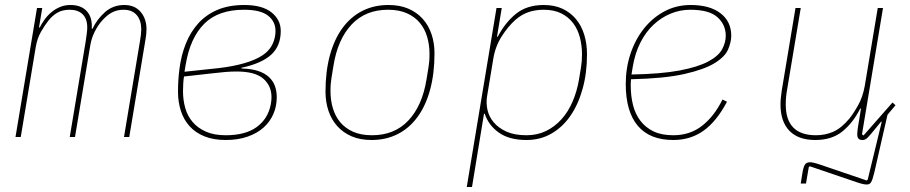

<svg xmlns="http://www.w3.org/2000/svg" viewBox="-20 -548 3640 768"><path d="M42 0 128 -516H149L136 -438H139Q147 -454 158.5 -470Q170 -486 185.5 -499Q201 -512 220 -520Q239 -528 262 -528Q305 -528 327.5 -503Q350 -478 347 -433H350Q368 -471 400 -499.5Q432 -528 477 -528Q519 -528 542.5 -500.5Q566 -473 566 -431Q566 -422 565 -411.5Q564 -401 562 -390L497 0H476L540 -384Q545 -412 545 -431Q545 -466 527 -487.5Q509 -509 474 -509Q449 -509 428.5 -498.5Q408 -488 387 -464Q372 -447 359 -421.5Q346 -396 341 -366L280 0H259L323 -384Q325 -399 327 -413Q329 -427 329 -438Q329 -473 310.5 -491Q292 -509 259 -509Q230 -509 210 -497.5Q190 -486 174 -466Q159 -447 144 -421Q129 -395 123 -360L63 0Z M883 12Q834 12 798 -2.5Q762 -17 738.5 -43Q715 -69 703.5 -104.5Q692 -140 692 -181Q692 -229 698 -274Q705 -328 723.5 -374Q742 -420 773 -454.5Q804 -489 849.5 -508.5Q895 -528 957 -528Q1029 -528 1066 -498.5Q1103 -469 1103 -424Q1103 -364 1064.5 -329Q1026 -294 946 -277V-274Q985 -273 1011.5 -264.5Q1038 -256 1055 -240.5Q1072 -225 1079.5 -204.5Q1087 -184 1087 -159Q1087 -123 1073.5 -92Q1060 -61 1034.5 -38Q1009 -15 970.5 -1.5Q932 12 883 12ZM883 -7Q962 -7 1007 -40Q1052 -73 1063 -130Q1066 -146 1066 -159Q1066 -205 1033 -233.5Q1000 -262 926 -262Q905 -262 880.5 -260Q856 -258 823 -254L716 -242Q714 -231 713 -214Q712 -197 712 -183Q712 -148 721 -116Q730 -84 750.5 -60Q771 -36 803.5 -21.5Q836 -7 883 -7ZM821 -272Q888 -278 935.5 -289.5Q983 -301 1013.5 -317Q1044 -333 1059.5 -354Q1075 -375 1080 -402Q1081 -407 1081.5 -413Q1082 -419 1082 -424Q1082 -462 1052 -485.5Q1022 -509 956 -509Q853 -509 797 -453Q741 -397 723 -291L718 -261Z M1466 12Q1421 12 1387 -2.5Q1353 -17 1329.5 -43Q1306 -69 1294 -104.5Q1282 -140 1282 -181Q1282 -262 1299.5 -326.5Q1317 -391 1350 -436Q1383 -481 1429.5 -504.5Q1476 -528 1534 -528Q1579 -528 1613 -513.5Q1647 -499 1670.5 -473Q1694 -447 1706 -411.5Q1718 -376 1718 -335Q1718 -254 1700.5 -189.5Q1683 -125 1650 -80Q1617 -35 1570.5 -11.5Q1524 12 1466 12ZM1468 -7Q1558 -7 1613.5 -66Q1669 -125 1686 -230L1694 -279Q1696 -293 1697 -303.5Q1698 -314 1698 -333Q1698 -369 1688.5 -401Q1679 -433 1659 -457Q1639 -481 1607.5 -495Q1576 -509 1532 -509Q1442 -509 1386.5 -450Q1331 -391 1314 -286L1306 -237Q1304 -223 1303 -212.5Q1302 -202 1302 -183Q1302 -147 1311.5 -115Q1321 -83 1341 -59Q1361 -35 1392.5 -21Q1424 -7 1468 -7Z M1966 -516H1987L1968 -401H1971Q2000 -457 2043.5 -492.5Q2087 -528 2155 -528Q2198 -528 2230 -513Q2262 -498 2284 -471.5Q2306 -445 2317 -409Q2328 -373 2328 -330Q2328 -256 2310.5 -193Q2293 -130 2261.5 -84.5Q2230 -39 2185.5 -13.5Q2141 12 2086 12Q2017 12 1975.5 -17.5Q1934 -47 1919 -93H1916L1868 200H1847ZM2086 -7Q2129 -7 2164 -24Q2199 -41 2226 -71Q2253 -101 2270.5 -142Q2288 -183 2296 -230L2304 -279Q2308 -302 2308 -330Q2308 -366 2299.5 -398.5Q2291 -431 2272.5 -455.5Q2254 -480 2225 -494.5Q2196 -509 2155 -509Q2122 -509 2094 -499.5Q2066 -490 2041 -468Q2012 -442 1986.5 -402Q1961 -362 1953 -312L1928 -161Q1924 -135 1930 -108Q1936 -81 1955 -58.5Q1974 -36 2006 -21.5Q2038 -7 2086 -7Z M2673 12Q2579 12 2531 -45Q2483 -102 2483 -212Q2483 -276 2502 -333Q2521 -390 2555.5 -433.5Q2590 -477 2637.5 -502.5Q2685 -528 2743 -528Q2819 -528 2862 -495Q2905 -462 2905 -405Q2905 -380 2892.5 -350.5Q2880 -321 2838.5 -295.5Q2797 -270 2717.5 -252Q2638 -234 2504 -231Q2503 -223 2503 -214.5Q2503 -206 2503 -205Q2503 -164 2512 -128Q2521 -92 2541.5 -65Q2562 -38 2594 -22.5Q2626 -7 2673 -7Q2740 -7 2788.5 -45Q2837 -83 2870 -150L2888 -141Q2846 -62 2794 -25Q2742 12 2673 12ZM2741 -509Q2700 -509 2662.5 -493.5Q2625 -478 2594 -449Q2563 -420 2541.5 -377.5Q2520 -335 2511 -281L2506 -250Q2624 -252 2698 -266Q2772 -280 2813 -302Q2854 -324 2868.5 -351Q2883 -378 2883 -405Q2883 -449 2850 -479Q2817 -509 2741 -509Z M3446 190Q3440 190 3431 188Q3422 186 3407 181L3219 117L3215 121L3204 186H3183L3189 148Q3193 122 3199 111.5Q3205 101 3220 101Q3226 101 3235 103Q3244 105 3259 110L3447 174L3451 170L3507 -61H3504L3467 -16Q3453 1 3446 6.5Q3439 12 3429 12Q3409 12 3409 -10Q3409 -19 3411 -34.5Q3413 -50 3415 -59L3424 -114H3421Q3393 -58 3350.5 -23Q3308 12 3241 12Q3173 12 3137.5 -25Q3102 -62 3102 -130Q3102 -144 3103.5 -158Q3105 -172 3107 -186L3162 -516H3183L3128 -187Q3123 -159 3123 -130Q3123 -7 3244 -7Q3281 -7 3313 -21Q3345 -35 3377 -73Q3394 -94 3412.5 -127Q3431 -160 3439 -204L3491 -516H3512L3428 -11L3434 -6L3550 -138L3562 -127L3530 -89L3477 143Q3473 159 3470 168Q3467 177 3463.5 182Q3460 187 3456 188.5Q3452 190 3446 190Z"/></svg>

Font: IBM Plex Mono Thin
Style: Italic
Weight: 100
Italic angle: -9°
Monospace: yes
Designer: Mike Abbink, Paul van der Laan, Pieter van Rosmalen
Foundry: Bold Monday
Version: Version 2.3